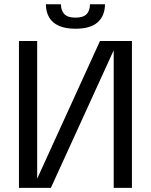

<svg xmlns="http://www.w3.org/2000/svg" viewBox="-20 -902 725 922"><path d="M71 0V-705H158.5V-43.9L460.1 -705H613.5V0H526V-660.6L224.4 0ZM342.3 -764Q294.1 -764 262.6 -778.2Q231.1 -792.3 215.9 -818.7Q200.7 -845 200.2 -881.6H272.5Q272.9 -850.2 289.6 -833.7Q306.3 -817.3 342.3 -817.3Q379.2 -817.3 395.5 -833.7Q411.8 -850.2 412 -881.6H484.3Q483.6 -826 449.1 -795Q414.5 -764 342.3 -764Z"/></svg>

Font: TikTok Sans Light
Style: Regular
Weight: 300
Version: Version 4.000